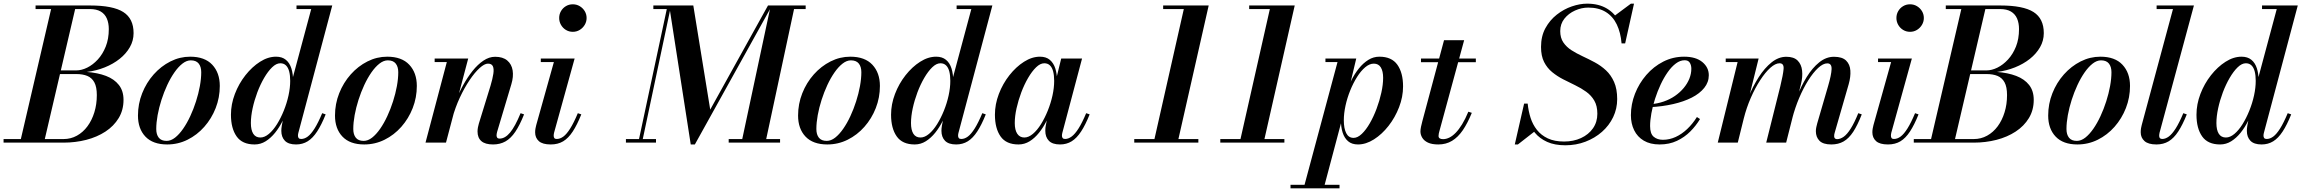

<svg xmlns="http://www.w3.org/2000/svg" viewBox="-66 -780 12586 1050"><path d="M-46.5 0V-19.5H48L213.5 -730.5H128.5V-750H426.5Q552 -750 608.2 -714.2Q664.5 -678.5 664.5 -599Q664.5 -557.5 644 -521.8Q623.5 -486 588.2 -458Q553 -430 506.8 -411.5Q460.5 -393 408.5 -386.5Q468.5 -382 513.8 -364.8Q559 -347.5 584.2 -315.2Q609.5 -283 609.5 -234Q609.5 -178 583 -134.2Q556.5 -90.5 510.8 -60.5Q465 -30.5 405.8 -15.2Q346.5 0 281.5 0ZM179 -19.5H281.5Q321 -19.5 354.5 -38Q388 -56.5 412.2 -89.2Q436.5 -122 450 -165.8Q463.5 -209.5 463.5 -260Q463.5 -304.5 450 -329.5Q436.5 -354.5 411.5 -364.8Q386.5 -375 351.5 -375H242L246.5 -395H351.5Q380 -395 411 -410.2Q442 -425.5 468.8 -454.5Q495.5 -483.5 512.2 -525.2Q529 -567 529 -621Q529 -654 518.2 -678.8Q507.5 -703.5 484.8 -717Q462 -730.5 425 -730.5H345Z M848.5 10Q770 10 729.2 -33Q688.5 -76 688.5 -148Q688.5 -212 711.5 -270Q734.5 -328 774.5 -373Q814.5 -418 866 -444Q917.5 -470 974 -470Q1053.5 -470 1094.8 -426Q1136 -382 1136 -310Q1136 -246.5 1113.5 -189Q1091 -131.5 1051.2 -86.5Q1011.5 -41.5 959.5 -15.8Q907.5 10 848.5 10ZM845 -9.5Q868.5 -9.5 891.2 -27.2Q914 -45 935.2 -75.5Q956.5 -106 974.5 -144.8Q992.5 -183.5 1006 -225.8Q1019.5 -268 1027 -309Q1034.5 -350 1034.5 -385Q1034.5 -415 1020.5 -432.5Q1006.5 -450 977.5 -450Q954.5 -450 931.8 -432.2Q909 -414.5 887.8 -384Q866.5 -353.5 848.5 -314.8Q830.5 -276 817 -233.8Q803.5 -191.5 796 -150.5Q788.5 -109.5 788.5 -74.5Q788.5 -44.5 802.2 -27Q816 -9.5 845 -9.5Z M1553 10Q1511.5 10 1492 -10.2Q1472.5 -30.5 1472.5 -64.5Q1472.5 -69.5 1473 -77.2Q1473.5 -85 1475 -92.5L1490 -171L1522 -253L1524 -313.5L1636 -730.5H1555.5V-750H1751L1565.5 -53Q1563.5 -45.5 1563.5 -37.5Q1563.5 -30.5 1567.2 -25.2Q1571 -20 1581 -20Q1599 -20 1617 -33.2Q1635 -46.5 1654.5 -77.5Q1674 -108.5 1696 -161L1715 -154.5Q1692 -97 1668.2 -60.8Q1644.5 -24.5 1616.5 -7.2Q1588.5 10 1553 10ZM1326.5 10Q1259 10 1228 -34Q1197 -78 1197 -152.5Q1197 -210 1218.5 -266.2Q1240 -322.5 1276.2 -368.5Q1312.5 -414.5 1356 -442.2Q1399.5 -470 1443.5 -470Q1476.5 -470 1497.2 -453Q1518 -436 1527.5 -405.8Q1537 -375.5 1537 -337Q1537 -308 1530.2 -271.5Q1523.5 -235 1511 -196Q1498.5 -157 1480.2 -120.2Q1462 -83.5 1438.5 -54.2Q1415 -25 1387 -7.5Q1359 10 1326.5 10ZM1358 -28Q1381 -28 1404.5 -47.8Q1428 -67.5 1448.8 -100.8Q1469.5 -134 1486 -174.8Q1502.5 -215.5 1511.8 -258Q1521 -300.5 1521 -338Q1521 -367.5 1515.5 -389Q1510 -410.5 1498 -422.2Q1486 -434 1467 -434Q1445 -434 1422.2 -412Q1399.5 -390 1378.5 -354Q1357.5 -318 1341.2 -274.8Q1325 -231.5 1315.5 -187.8Q1306 -144 1306 -107Q1306 -69 1319 -48.5Q1332 -28 1358 -28Z M1926 10Q1847.5 10 1806.8 -33Q1766 -76 1766 -148Q1766 -212 1789 -270Q1812 -328 1852 -373Q1892 -418 1943.5 -444Q1995 -470 2051.5 -470Q2131 -470 2172.2 -426Q2213.5 -382 2213.5 -310Q2213.5 -246.5 2191 -189Q2168.5 -131.5 2128.8 -86.5Q2089 -41.5 2037 -15.8Q1985 10 1926 10ZM1922.5 -9.5Q1946 -9.5 1968.8 -27.2Q1991.5 -45 2012.8 -75.5Q2034 -106 2052 -144.8Q2070 -183.5 2083.5 -225.8Q2097 -268 2104.5 -309Q2112 -350 2112 -385Q2112 -415 2098 -432.5Q2084 -450 2055 -450Q2032 -450 2009.2 -432.2Q1986.5 -414.5 1965.2 -384Q1944 -353.5 1926 -314.8Q1908 -276 1894.5 -233.8Q1881 -191.5 1873.5 -150.5Q1866 -109.5 1866 -74.5Q1866 -44.5 1879.8 -27Q1893.5 -9.5 1922.5 -9.5Z M2630.5 10Q2587.5 10 2566.5 -8.2Q2545.5 -26.5 2545.5 -61Q2545.5 -72 2547.8 -83.8Q2550 -95.5 2552.5 -103.5L2616.5 -311Q2628 -349.5 2632 -376.8Q2636 -404 2629.2 -418Q2622.5 -432 2602.5 -432Q2583.5 -432 2556.8 -407.8Q2530 -383.5 2501.8 -341.5Q2473.5 -299.5 2448.5 -245.8Q2423.5 -192 2407.5 -133H2394Q2405.5 -175.5 2423.8 -222.2Q2442 -269 2466 -312.8Q2490 -356.5 2518.2 -392Q2546.5 -427.5 2577.8 -448.5Q2609 -469.5 2641.5 -469.5Q2684 -469.5 2708 -449.2Q2732 -429 2737.5 -395Q2743 -361 2730.5 -319.5L2652.5 -58.5Q2651.5 -54.5 2650.5 -49.2Q2649.5 -44 2649.5 -40Q2649.5 -32 2653.2 -27Q2657 -22 2666 -22Q2696 -22 2723.5 -55Q2751 -88 2781 -161L2800 -154.5Q2776.5 -95.5 2752 -59.2Q2727.5 -23 2698 -6.5Q2668.5 10 2630.5 10ZM2261 0 2377.5 -440.5H2311V-460H2494.5L2373 0Z M2946 10Q2901 10 2880.8 -8.2Q2860.5 -26.5 2860.5 -56.5Q2860.5 -67.5 2862.5 -77.8Q2864.5 -88 2866.5 -96L2963 -440.5H2891.5V-460H3076.5L2964 -54Q2963 -50 2962.5 -45.8Q2962 -41.5 2962 -37.5Q2962 -30 2965.5 -25Q2969 -20 2978.5 -20Q2997 -20 3015 -33.2Q3033 -46.5 3052.5 -77.5Q3072 -108.5 3094 -161L3113 -154.5Q3090 -97 3066.2 -60.8Q3042.5 -24.5 3013.8 -7.2Q2985 10 2946 10ZM3066.5 -606Q3045.5 -606 3028.5 -616.5Q3011.5 -627 3001.8 -644.2Q2992 -661.5 2992 -681.5Q2992 -702 3001.8 -719Q3011.5 -736 3028.5 -746.2Q3045.5 -756.5 3066.5 -756.5Q3087.5 -756.5 3104.5 -746.2Q3121.5 -736 3131.8 -719Q3142 -702 3142 -681.5Q3142 -661.5 3131.8 -644.2Q3121.5 -627 3104.5 -616.5Q3087.5 -606 3066.5 -606Z M3711.5 10 3593.5 -750H3725.5L3818 -180.5L4134 -750H4156L3734 10ZM3357 0V-19.5H3521.5V0ZM3424.5 0 3580.5 -730.5H3507V-750H3604L3445 0ZM3919 0V-19.5H4200V0ZM3989 0 4149 -750H4340V-730.5H4276.5L4120 0Z M4458.5 10Q4380 10 4339.2 -33Q4298.5 -76 4298.5 -148Q4298.5 -212 4321.5 -270Q4344.5 -328 4384.5 -373Q4424.5 -418 4476 -444Q4527.5 -470 4584 -470Q4663.5 -470 4704.8 -426Q4746 -382 4746 -310Q4746 -246.5 4723.5 -189Q4701 -131.5 4661.2 -86.5Q4621.5 -41.5 4569.5 -15.8Q4517.5 10 4458.5 10ZM4455 -9.5Q4478.5 -9.5 4501.2 -27.2Q4524 -45 4545.2 -75.5Q4566.5 -106 4584.5 -144.8Q4602.5 -183.5 4616 -225.8Q4629.5 -268 4637 -309Q4644.5 -350 4644.5 -385Q4644.5 -415 4630.5 -432.5Q4616.5 -450 4587.5 -450Q4564.5 -450 4541.8 -432.2Q4519 -414.5 4497.8 -384Q4476.5 -353.5 4458.5 -314.8Q4440.5 -276 4427 -233.8Q4413.5 -191.5 4406 -150.5Q4398.5 -109.5 4398.5 -74.5Q4398.5 -44.5 4412.2 -27Q4426 -9.5 4455 -9.5Z M5163 10Q5121.5 10 5102 -10.2Q5082.5 -30.5 5082.5 -64.5Q5082.5 -69.5 5083 -77.2Q5083.5 -85 5085 -92.5L5100 -171L5132 -253L5134 -313.5L5246 -730.5H5165.5V-750H5361L5175.5 -53Q5173.5 -45.5 5173.5 -37.5Q5173.5 -30.5 5177.2 -25.2Q5181 -20 5191 -20Q5209 -20 5227 -33.2Q5245 -46.5 5264.5 -77.5Q5284 -108.5 5306 -161L5325 -154.5Q5302 -97 5278.2 -60.8Q5254.5 -24.5 5226.5 -7.2Q5198.5 10 5163 10ZM4936.5 10Q4869 10 4838 -34Q4807 -78 4807 -152.5Q4807 -210 4828.5 -266.2Q4850 -322.5 4886.2 -368.5Q4922.5 -414.5 4966 -442.2Q5009.5 -470 5053.5 -470Q5086.5 -470 5107.2 -453Q5128 -436 5137.5 -405.8Q5147 -375.5 5147 -337Q5147 -308 5140.2 -271.5Q5133.5 -235 5121 -196Q5108.5 -157 5090.2 -120.2Q5072 -83.5 5048.5 -54.2Q5025 -25 4997 -7.5Q4969 10 4936.5 10ZM4968 -28Q4991 -28 5014.5 -47.8Q5038 -67.5 5058.8 -100.8Q5079.5 -134 5096 -174.8Q5112.5 -215.5 5121.8 -258Q5131 -300.5 5131 -338Q5131 -367.5 5125.5 -389Q5120 -410.5 5108 -422.2Q5096 -434 5077 -434Q5055 -434 5032.2 -412Q5009.5 -390 4988.5 -354Q4967.5 -318 4951.2 -274.8Q4935 -231.5 4925.5 -187.8Q4916 -144 4916 -107Q4916 -69 4929 -48.5Q4942 -28 4968 -28Z M5504 10Q5436.5 10 5405.8 -34Q5375 -78 5375 -152.5Q5375 -210 5396.5 -266.2Q5418 -322.5 5454.2 -368.5Q5490.5 -414.5 5534 -442.2Q5577.5 -470 5621.5 -470Q5655 -470 5675.5 -452.5Q5696 -435 5705.5 -404.8Q5715 -374.5 5715 -337Q5715 -308 5708.2 -271.2Q5701.5 -234.5 5688.8 -195.5Q5676 -156.5 5657.8 -119.8Q5639.5 -83 5616 -53.8Q5592.5 -24.5 5564.5 -7.2Q5536.5 10 5504 10ZM5536 -28Q5559 -28 5582.5 -47.8Q5606 -67.5 5626.8 -100.8Q5647.5 -134 5664 -174.8Q5680.5 -215.5 5689.8 -257.8Q5699 -300 5699 -338Q5699 -367.5 5693.5 -389Q5688 -410.5 5676 -422.2Q5664 -434 5645 -434Q5623 -434 5600.2 -412Q5577.5 -390 5556.5 -354Q5535.5 -318 5519.2 -274.8Q5503 -231.5 5493.2 -187.8Q5483.5 -144 5483.5 -107Q5483.5 -69 5497.2 -48.5Q5511 -28 5536 -28ZM5731 10Q5689.5 10 5670 -10.2Q5650.5 -30.5 5650.5 -64.5Q5650.5 -73.5 5651.2 -80.5Q5652 -87.5 5653 -92.5L5668 -171L5693.5 -249.5L5707.5 -337.5L5737.5 -460H5851.5L5743.5 -53Q5741.5 -45 5741.5 -37.5Q5741.5 -30 5745.5 -25Q5749.5 -20 5759 -20Q5776.5 -20 5794.8 -33.5Q5813 -47 5832.5 -77.8Q5852 -108.5 5874 -161L5893 -154.5Q5870 -97 5846.2 -60.8Q5822.5 -24.5 5794.5 -7.2Q5766.5 10 5731 10Z M6243 0 6408 -730.5H6295V-750H6544L6374 0ZM6137 0V-19.5H6487.5V0Z M6713.5 0 6878.5 -730.5H6765.5V-750H7014.5L6844.5 0ZM6607.5 0V-19.5H6958V0Z M7063 250 7248.5 -440.5H7182.5V-460H7351L7310 -288L7286.5 -205.5L7281.5 -158.5L7173 250ZM6991.5 250V230.5H7259.5V250ZM7336.5 -26Q7358.5 -26 7381.5 -48Q7404.5 -70 7425.2 -106Q7446 -142 7462.2 -185.5Q7478.5 -229 7488.2 -273.2Q7498 -317.5 7498 -354.5Q7498 -390.5 7485.5 -411.2Q7473 -432 7447 -432Q7423.5 -432 7400 -412.2Q7376.5 -392.5 7355.5 -359.2Q7334.5 -326 7318 -285.2Q7301.5 -244.5 7292.2 -202Q7283 -159.5 7283 -122Q7283 -78 7296 -52Q7309 -26 7336.5 -26ZM7360.5 10Q7327 10 7306.5 -7.5Q7286 -25 7276.5 -55.2Q7267 -85.5 7267 -123Q7267 -152 7273.8 -188.5Q7280.5 -225 7293 -264Q7305.5 -303 7323.8 -339.8Q7342 -376.5 7365.5 -405.8Q7389 -435 7417 -452.5Q7445 -470 7477.5 -470Q7544.5 -470 7575.8 -426Q7607 -382 7607 -307.5Q7607 -250 7585.2 -193.8Q7563.5 -137.5 7527.5 -91.5Q7491.5 -45.5 7447.8 -17.8Q7404 10 7360.5 10Z M7800 10Q7764.5 10 7743 -0.2Q7721.5 -10.5 7711.8 -27Q7702 -43.5 7702 -61Q7702 -71.5 7705.2 -87Q7708.5 -102.5 7712.5 -117.5L7831 -560H7941L7805.5 -62Q7804 -56.5 7802.5 -50Q7801 -43.5 7801 -36.5Q7801 -19 7826 -19Q7842.5 -19 7860 -27.5Q7877.5 -36 7895 -54Q7912.5 -72 7930 -100.5Q7947.5 -129 7964 -169L7983 -163Q7960 -106.5 7933.8 -68Q7907.5 -29.5 7874.8 -9.8Q7842 10 7800 10ZM7705 -440V-460H8005V-440Z M8494.5 14.5Q8436 14.5 8395 -4Q8354 -22.5 8327.8 -54.2Q8301.5 -86 8287.5 -127.2Q8273.5 -168.5 8269 -213.5H8288.5Q8292.5 -173 8304.2 -136Q8316 -99 8339 -69.8Q8362 -40.5 8398.5 -23.2Q8435 -6 8487.5 -6Q8539 -6 8580.2 -25Q8621.5 -44 8645.5 -78.2Q8669.5 -112.5 8669.5 -158Q8669.5 -201 8652.8 -229.8Q8636 -258.5 8608.5 -278.2Q8581 -298 8548.2 -313.8Q8515.5 -329.5 8482.8 -346.2Q8450 -363 8422.5 -385.5Q8395 -408 8378.2 -441Q8361.5 -474 8361.5 -523Q8361.5 -582 8385.5 -626Q8409.5 -670 8447.8 -700Q8486 -730 8530 -745Q8574 -760 8613.5 -760Q8677.5 -760 8722.2 -733Q8767 -706 8792 -657Q8817 -608 8821.5 -542.5H8802Q8797 -602 8775.8 -646.2Q8754.5 -690.5 8715.5 -714.5Q8676.5 -738.5 8620 -738.5Q8583 -738.5 8547.5 -722.5Q8512 -706.5 8489.2 -677.8Q8466.5 -649 8466.5 -610Q8466.5 -573 8483.5 -548Q8500.5 -523 8528.2 -505.2Q8556 -487.5 8589 -472.2Q8622 -457 8655.5 -439Q8689 -421 8716.5 -395.5Q8744 -370 8761 -331.8Q8778 -293.5 8778 -238Q8778 -185.5 8756 -139.5Q8734 -93.5 8694.8 -59Q8655.5 -24.5 8604.2 -5Q8553 14.5 8494.5 14.5ZM8218 10 8269 -213.5H8288.5L8294 -152Q8302 -126.5 8310.5 -105Q8319 -83.5 8330.5 -64.5L8235 10ZM8802 -542.5 8802.5 -591.5Q8795 -618 8786.2 -641.5Q8777.5 -665 8761.5 -692L8853 -760H8870L8821.5 -542.5Z M9010 10Q8958.5 10 8923.5 -10.8Q8888.5 -31.5 8870.8 -67.8Q8853 -104 8853 -150Q8853 -210 8875.2 -267Q8897.5 -324 8937.2 -370Q8977 -416 9030 -443Q9083 -470 9144 -470Q9208 -470 9243.5 -440.8Q9279 -411.5 9279 -368.5Q9279 -330.5 9254.2 -299.5Q9229.5 -268.5 9185.8 -246.2Q9142 -224 9084 -210.8Q9026 -197.5 8960 -194V-210Q8998.5 -213 9032.5 -224.8Q9066.5 -236.5 9094 -255.5Q9121.5 -274.5 9141.8 -298.8Q9162 -323 9172.8 -350Q9183.5 -377 9183.5 -404.5Q9183.5 -423 9175.2 -436.8Q9167 -450.5 9147 -450.5Q9122.5 -450.5 9099 -433Q9075.5 -415.5 9054.2 -385.2Q9033 -355 9015.5 -317.5Q8998 -280 8985 -239.5Q8972 -199 8965 -160.5Q8958 -122 8958 -90.5Q8958 -48.5 8977.8 -32Q8997.5 -15.5 9028 -15.5Q9064 -15.5 9097.8 -31Q9131.5 -46.5 9161 -74.5Q9190.5 -102.5 9214 -140L9231 -129Q9209.5 -93 9178 -61.2Q9146.5 -29.5 9104.8 -9.8Q9063 10 9010 10Z M9949 10Q9904 10 9884.2 -10.2Q9864.5 -30.5 9864.5 -62.5Q9864.5 -73.5 9867 -85Q9869.5 -96.5 9872 -105.5L9931 -308Q9949.5 -371 9950.5 -402.2Q9951.5 -433.5 9927 -433.5Q9904 -433.5 9877 -408.5Q9850 -383.5 9823 -340.8Q9796 -298 9773.2 -244.2Q9750.5 -190.5 9735.5 -133H9722.5Q9737.5 -190 9760.5 -249.2Q9783.5 -308.5 9814.2 -358.5Q9845 -408.5 9882.8 -439Q9920.5 -469.5 9963.5 -469.5Q10008.5 -469.5 10029.8 -448.8Q10051 -428 10053.2 -394Q10055.5 -360 10044 -319.5L9968 -56Q9966 -51 9965.2 -45.2Q9964.5 -39.5 9964.5 -34.5Q9964.5 -28 9968.5 -23.5Q9972.5 -19 9980.5 -19Q9998 -19 10016.8 -32.2Q10035.5 -45.5 10055.2 -76.8Q10075 -108 10096.5 -161L10115.5 -154.5Q10092.5 -95.5 10068.8 -59.2Q10045 -23 10016.2 -6.5Q9987.5 10 9949 10ZM9328 0 9436.5 -440.5H9371.5V-460H9551.5L9437.5 0ZM9593 0 9670 -308Q9685.5 -372 9688 -403Q9690.5 -434 9666 -434Q9643 -434 9615.2 -409Q9587.5 -384 9559.8 -341.2Q9532 -298.5 9508.5 -244.5Q9485 -190.5 9470.5 -133H9457.5Q9472 -190 9496 -249Q9520 -308 9552 -358Q9584 -408 9622.2 -438.8Q9660.5 -469.5 9703 -469.5Q9744 -469.5 9764.8 -448.8Q9785.5 -428 9789.2 -394Q9793 -360 9783 -319.5L9702 0Z M10259 10Q10214 10 10193.8 -8.2Q10173.5 -26.5 10173.5 -56.5Q10173.5 -67.5 10175.5 -77.8Q10177.5 -88 10179.5 -96L10276 -440.5H10204.5V-460H10389.5L10277 -54Q10276 -50 10275.5 -45.8Q10275 -41.5 10275 -37.5Q10275 -30 10278.5 -25Q10282 -20 10291.5 -20Q10310 -20 10328 -33.2Q10346 -46.5 10365.5 -77.5Q10385 -108.5 10407 -161L10426 -154.5Q10403 -97 10379.2 -60.8Q10355.5 -24.5 10326.8 -7.2Q10298 10 10259 10ZM10379.5 -606Q10358.5 -606 10341.5 -616.5Q10324.5 -627 10314.8 -644.2Q10305 -661.5 10305 -681.5Q10305 -702 10314.8 -719Q10324.5 -736 10341.5 -746.2Q10358.5 -756.5 10379.5 -756.5Q10400.5 -756.5 10417.5 -746.2Q10434.5 -736 10444.8 -719Q10455 -702 10455 -681.5Q10455 -661.5 10444.8 -644.2Q10434.5 -627 10417.5 -616.5Q10400.5 -606 10379.5 -606Z M10400 0V-19.5H10494.5L10660 -730.5H10575V-750H10873Q10998.5 -750 11054.8 -714.2Q11111 -678.5 11111 -599Q11111 -557.5 11090.5 -521.8Q11070 -486 11034.8 -458Q10999.5 -430 10953.2 -411.5Q10907 -393 10855 -386.5Q10915 -382 10960.2 -364.8Q11005.5 -347.5 11030.8 -315.2Q11056 -283 11056 -234Q11056 -178 11029.5 -134.2Q11003 -90.5 10957.2 -60.5Q10911.5 -30.5 10852.2 -15.2Q10793 0 10728 0ZM10625.5 -19.5H10728Q10767.5 -19.5 10801 -38Q10834.5 -56.5 10858.8 -89.2Q10883 -122 10896.5 -165.8Q10910 -209.5 10910 -260Q10910 -304.5 10896.5 -329.5Q10883 -354.5 10858 -364.8Q10833 -375 10798 -375H10688.5L10693 -395H10798Q10826.5 -395 10857.5 -410.2Q10888.5 -425.5 10915.2 -454.5Q10942 -483.5 10958.8 -525.2Q10975.5 -567 10975.5 -621Q10975.5 -654 10964.8 -678.8Q10954 -703.5 10931.2 -717Q10908.5 -730.5 10871.5 -730.5H10791.5Z M11295 10Q11216.5 10 11175.8 -33Q11135 -76 11135 -148Q11135 -212 11158 -270Q11181 -328 11221 -373Q11261 -418 11312.5 -444Q11364 -470 11420.5 -470Q11500 -470 11541.2 -426Q11582.5 -382 11582.5 -310Q11582.5 -246.5 11560 -189Q11537.5 -131.5 11497.8 -86.5Q11458 -41.5 11406 -15.8Q11354 10 11295 10ZM11291.5 -9.5Q11315 -9.5 11337.8 -27.2Q11360.5 -45 11381.8 -75.5Q11403 -106 11421 -144.8Q11439 -183.5 11452.5 -225.8Q11466 -268 11473.5 -309Q11481 -350 11481 -385Q11481 -415 11467 -432.5Q11453 -450 11424 -450Q11401 -450 11378.2 -432.2Q11355.5 -414.5 11334.2 -384Q11313 -353.5 11295 -314.8Q11277 -276 11263.5 -233.8Q11250 -191.5 11242.5 -150.5Q11235 -109.5 11235 -74.5Q11235 -44.5 11248.8 -27Q11262.5 -9.5 11291.5 -9.5Z M11727 10Q11682.5 10 11661.8 -8.5Q11641 -27 11641 -56.5Q11641 -69 11642.8 -79Q11644.5 -89 11646.5 -96L11817.5 -730.5H11728V-750H11932L11744 -54Q11743 -49.5 11742.5 -45Q11742 -40.5 11742 -37Q11742 -20 11759 -20Q11776.5 -20 11794.8 -33.5Q11813 -47 11832.5 -77.8Q11852 -108.5 11874 -161L11893 -154.5Q11870 -97 11846.2 -60.8Q11822.5 -24.5 11793.8 -7.2Q11765 10 11727 10Z M12302 10Q12260.5 10 12241 -10.2Q12221.5 -30.5 12221.5 -64.5Q12221.5 -69.5 12222 -77.2Q12222.5 -85 12224 -92.5L12239 -171L12271 -253L12273 -313.5L12385 -730.5H12304.5V-750H12500L12314.5 -53Q12312.5 -45.5 12312.5 -37.5Q12312.5 -30.5 12316.2 -25.2Q12320 -20 12330 -20Q12348 -20 12366 -33.2Q12384 -46.5 12403.5 -77.5Q12423 -108.5 12445 -161L12464 -154.5Q12441 -97 12417.2 -60.8Q12393.5 -24.5 12365.5 -7.2Q12337.5 10 12302 10ZM12075.5 10Q12008 10 11977 -34Q11946 -78 11946 -152.5Q11946 -210 11967.5 -266.2Q11989 -322.5 12025.2 -368.5Q12061.5 -414.5 12105 -442.2Q12148.5 -470 12192.5 -470Q12225.5 -470 12246.2 -453Q12267 -436 12276.5 -405.8Q12286 -375.5 12286 -337Q12286 -308 12279.2 -271.5Q12272.5 -235 12260 -196Q12247.5 -157 12229.2 -120.2Q12211 -83.5 12187.5 -54.2Q12164 -25 12136 -7.5Q12108 10 12075.5 10ZM12107 -28Q12130 -28 12153.5 -47.8Q12177 -67.5 12197.8 -100.8Q12218.5 -134 12235 -174.8Q12251.5 -215.5 12260.8 -258Q12270 -300.5 12270 -338Q12270 -367.5 12264.5 -389Q12259 -410.5 12247 -422.2Q12235 -434 12216 -434Q12194 -434 12171.2 -412Q12148.5 -390 12127.5 -354Q12106.5 -318 12090.2 -274.8Q12074 -231.5 12064.5 -187.8Q12055 -144 12055 -107Q12055 -69 12068 -48.5Q12081 -28 12107 -28Z"/></svg>

Font: Bodoni Moda 11pt SemiBold
Style: Italic
Weight: 600
Italic angle: -13°
Designer: Owen Earl
Foundry: indestructible type
Version: Version 2.004